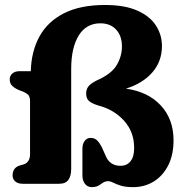

<svg xmlns="http://www.w3.org/2000/svg" viewBox="-20 -737 737 770"><path d="M676 -174Q676 -116.5 654.8 -74.2Q633.5 -32 596.8 -9.2Q560 13.5 514 13.5Q484.5 13.5 465.5 7.8Q446.5 2 435 -4Q423.5 -10 415 -10.5Q400 -11 384.8 1.2Q369.5 13.5 349 13.5Q330.5 13.5 320.5 0Q310.5 -13.5 310.5 -32.5V-141Q310.5 -159.5 319.5 -171.8Q328.5 -184 343.5 -184Q360 -184 370.2 -173.2Q380.5 -162.5 388.5 -146.5L404 -111.5Q420.5 -72 463.5 -72Q488.5 -72 503.2 -90Q518 -108 518 -143.5Q518 -208.5 477.2 -253.2Q436.5 -298 374 -314Q347 -322.5 336.2 -332.5Q325.5 -342.5 325.5 -362Q325.5 -377.5 333.5 -389Q341.5 -400.5 366 -413.5Q427 -440 448 -475.8Q469 -511.5 469 -551Q469 -593 445.8 -618.2Q422.5 -643.5 382.5 -643.5Q326 -643.5 295.8 -594.8Q265.5 -546 265.5 -460V-59.5Q265.5 -32 254.5 -16Q243.5 0 217 0H71.5Q51.5 0 41 -9.5Q30.5 -19 30.5 -33.5Q30.5 -65.5 61.5 -74L74 -77.5Q85.5 -80.5 93 -90.8Q100.5 -101 100.5 -120V-330.5Q100.5 -350 92.5 -357.2Q84.5 -364.5 72.5 -369.5L60.5 -374Q42 -381 30.5 -391.2Q19 -401.5 19 -418Q19 -433.5 29.8 -442.5Q40.5 -451.5 58.5 -451.5H103.5Q105.5 -530.5 138 -590.2Q170.5 -650 236 -683.5Q301.5 -717 401 -717Q481 -717 531.5 -694.2Q582 -671.5 605.8 -634Q629.5 -596.5 629.5 -552.5Q629.5 -491 591 -446.8Q552.5 -402.5 485 -381.5Q573 -369.5 624.5 -314.5Q676 -259.5 676 -174Z"/></svg>

Font: Fraunces 72pt S100
Style: Bold
Weight: 700
Version: Version 1.000; ttfautohint (v1.8.3)